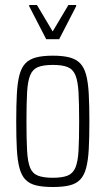

<svg xmlns="http://www.w3.org/2000/svg" viewBox="-20 -741 423 769"><path d="M192 8Q151 8 124.5 1.5Q98 -5 82 -21.5Q66 -38 58 -68Q50 -98 47.5 -143.5Q45 -189 45 -254Q45 -319 47.5 -365Q50 -411 58 -441Q66 -471 82 -487.5Q98 -504 124.5 -511Q151 -518 192 -518Q232 -518 258.5 -511Q285 -504 301 -487.5Q317 -471 325 -441Q333 -411 335.5 -365Q338 -319 338 -254Q338 -189 335.5 -143.5Q333 -98 325 -68Q317 -38 301 -21.5Q285 -5 258.5 1.5Q232 8 192 8ZM191 -29Q229 -29 250.5 -37.5Q272 -46 282 -69.5Q292 -93 294.5 -137.5Q297 -182 297 -254Q297 -326 294.5 -371Q292 -416 282 -440Q272 -464 250.5 -472.5Q229 -481 192 -481Q154 -481 132.5 -472.5Q111 -464 101 -440Q91 -416 88.5 -371Q86 -326 86 -254Q86 -182 88.5 -137.5Q91 -93 100.5 -69.5Q110 -46 132 -37.5Q154 -29 191 -29ZM165 -584 97 -716V-721H128L191 -615L254 -721H285V-716L217 -584Z"/></svg>

Font: Saira ExtraCondensed ExtraLight
Style: Regular
Weight: 250
Width: 2
Designer: Hector Gatti with collaboration of the Omnibus-Type team
Foundry: Omnibus-Type
Version: Version 1.101